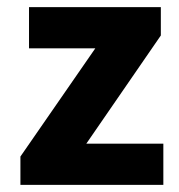

<svg xmlns="http://www.w3.org/2000/svg" viewBox="-20 -516 500 536"><path d="M37 0V-79L246 -381H61V-496H429V-417L221 -115H436V0Z"/></svg>

Font: Mada
Style: Bold
Weight: 700
Designer: Khaled Hosny
Version: Version 1.5